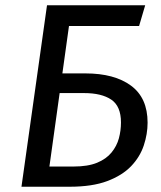

<svg xmlns="http://www.w3.org/2000/svg" viewBox="-20 -709 613 729"><path d="M158.5 -689.1 251.5 -679.1 167.6 -76.7H259.1Q313.8 -76.7 348.7 -91.1Q383.5 -105.5 403.4 -129.9Q423.4 -154.3 431.4 -183.8Q439.3 -213.2 439.3 -244.1Q439.3 -305.8 402.5 -330.7Q365.7 -355.6 299 -355.6H190.5L200.6 -430.3H304.3Q414.4 -430.3 477.4 -383.8Q540.4 -337.3 540.4 -243.3Q540.4 -200.3 525.9 -156.7Q511.4 -113.2 477.9 -78.1Q444.4 -43.1 387.4 -21.5Q330.3 0 244.3 0H61.5ZM159.4 -689.1H531.3L508.1 -610.3H227.4Z"/></svg>

Font: Fira Sans Variable
Style: Italic
Weight: 397
Italic angle: -8°
Designer: Carrois Corporate & Edenspiekermann AG
Foundry: Carrois Corporate GbR & Edenspiekermann AG
Version: Version 4.202